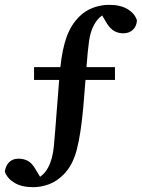

<svg xmlns="http://www.w3.org/2000/svg" viewBox="-34 -674 587 795"><path d="M103 101Q56 101 26 83Q-4 65 -14 37Q-11 13 3.5 -2Q18 -17 43 -17Q64 -17 81 -8Q98 1 112 25L132 58Q153 43 165 20Q184 -15 189 -68.5Q194 -122 201 -216L211 -343H107V-396H216Q224 -472 242 -521.5Q260 -571 294 -605Q319 -630 351.5 -642Q384 -654 418 -654Q465 -654 494.5 -636Q524 -618 533 -590Q532 -566 516.5 -551Q501 -536 476 -536Q457 -536 440 -545Q423 -554 408 -578L389 -610Q368 -595 356 -572Q340 -543 334.5 -502.5Q329 -462 324 -396H442V-343H320L311 -232Q301 -120 284 -54.5Q267 11 229 49Q201 77 168.5 89Q136 101 103 101Z"/></svg>

Font: Source Serif 4 Semibold
Style: Regular
Weight: 600
Designer: Frank Grießhammer
Foundry: Adobe
Version: Version 4.005;hotconv 1.1.0;makeotfexe 2.6.0